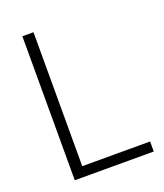

<svg xmlns="http://www.w3.org/2000/svg" viewBox="-125 -744 706 827"><g transform="rotate(-20 228.0 -330.0)"><path d="M75 0V-660H126V-46H437V0Z"/></g></svg>

Font: Lil Grotesk Light
Style: Regular
Weight: 300
Designer: Bastien Sozeau
Foundry: NBR — Bastien Sozeau
Version: Version 3.003; ttfautohint (v1.8.4.7-5d5b);gftools[0.9.33]